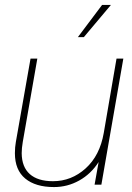

<svg xmlns="http://www.w3.org/2000/svg" viewBox="-20 -756 540 786"><path d="M201.2 9.8Q125.5 9.8 83.3 -25.1Q41 -60.1 41 -128.9Q41 -153.3 44.9 -174.8L105 -516.1H132.8L73.2 -174.8Q68.8 -148.9 68.8 -128.9Q69.3 -72.3 102.1 -43.2Q134.8 -14.2 196.8 -14.2Q272.5 -14.2 330.6 -66.7Q388.7 -119.1 404.8 -211.9L457 -516.1H484.9L395 0H367.2L383.8 -92.8Q352.5 -43.9 304.4 -17.1Q256.3 9.8 201.2 9.8ZM323.2 -604H298.8L397.9 -735.8H434.1Z"/></svg>

Font: Creato Display Thin
Style: Italic
Weight: 265
Italic angle: -10°
Version: Version 1.000